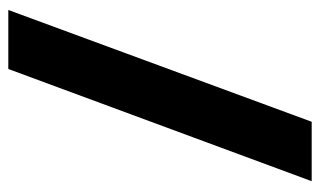

<svg xmlns="http://www.w3.org/2000/svg" viewBox="-174 -588 770 462"><g transform="rotate(-90 211.0 -357.0)"><path d="M418 -722 149 8H6L276 -722Z"/></g></svg>

Font: Noto Sans Hebrew SemiCondensed ExtraBold
Style: Regular
Weight: 800
Width: 4
Designer: Monotype Design Team
Foundry: Monotype Imaging Inc.
Version: Version 2.004; ttfautohint (v1.8.4.7-5d5b)